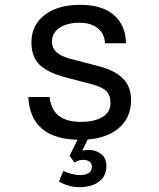

<svg xmlns="http://www.w3.org/2000/svg" viewBox="-20 -560 658 794"><path d="M501 -381H414Q413 -420 384.5 -443Q356 -466 309 -466Q258 -466 226.5 -445Q195 -424 195 -389Q195 -361 214 -344Q233 -327 270 -317L389 -286Q455 -269 488.5 -235.5Q522 -202 522 -146Q522 -70 466 -26Q410 18 312 18Q106 18 97 -159H185Q191 -106 223.5 -81Q256 -56 314 -56Q370 -56 403.5 -76Q437 -96 437 -133Q437 -167 419 -184Q401 -201 358 -212L248 -241Q177 -260 143.5 -292.5Q110 -325 110 -385Q110 -456 164.5 -498Q219 -540 311 -540Q403 -540 451.5 -497.5Q500 -455 501 -381ZM268 84 315 -12H357L320 63Q333 60 347 60Q376 60 398 76.5Q420 93 420 128Q420 168 389.5 191Q359 214 308 214Q286 214 263.5 207.5Q241 201 224 191L242 147Q257 154 275.5 159Q294 164 312 164Q330 164 345 156.5Q360 149 360 129Q360 115 349.5 108Q339 101 324 101Q305 101 288 112Z"/></svg>

Font: Fragment Mono
Style: Regular
Weight: 400
Monospace: yes
Designer: Wei Huang based on Nimbus Sans by URW Studio, based on Helvetica by Max Miedinger.
Foundry: Wei Huang
Version: Version 1.021; ttfautohint (v1.8.4.7-5d5b)